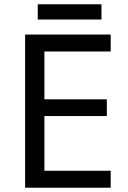

<svg xmlns="http://www.w3.org/2000/svg" viewBox="-20 -875 596 895"><path d="M496 0H97V-714H496V-635H187V-412H478V-334H187V-79H496ZM453 -855V-784H156V-855Z"/></svg>

Font: Go Noto Kurrent-Regular
Style: Regular
Weight: 400
Designer: Monotype Design Team
Foundry: Monotype Imaging Inc.
Version: Version 2.012; ttfautohint (v1.8.4.7-5d5b)